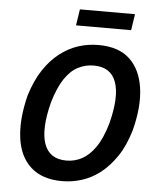

<svg xmlns="http://www.w3.org/2000/svg" viewBox="-60 -942 819 1003"><g transform="rotate(5 350.0 -441.0)"><path d="M303 10Q199 10 139 -44Q79 -98 66 -195.5Q53 -293 85 -420Q110 -501 147 -556.5Q184 -612 229.5 -647Q275 -682 325.5 -698.5Q376 -715 431 -715Q537 -715 595 -661Q653 -607 667 -510.5Q681 -414 648 -287Q624 -205 586 -149Q548 -93 503.5 -58Q459 -23 407.5 -6.5Q356 10 303 10ZM316 -99Q360 -99 398 -119.5Q436 -140 468 -186Q500 -232 523 -311Q560 -454 533 -530Q506 -606 416 -606Q373 -606 334.5 -586.5Q296 -567 265 -521.5Q234 -476 210 -396Q173 -252 200 -175.5Q227 -99 316 -99ZM305 -807 318 -892H607L594 -807Z"/></g></svg>

Font: Nunito Sans 7pt Condensed
Style: Bold Italic
Weight: 700
Width: 3
Italic angle: -9°
Designer: Vernon Adams
Foundry: Vernon Adams
Version: Version 3.101;gftools[0.9.27]